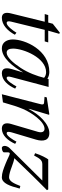

<svg xmlns="http://www.w3.org/2000/svg" viewBox="685 -1341 668 2078"><g transform="rotate(90 1019.0 -302.0)"><path d="M125 -86C110 -29 122 12 172 12C252 12 316 -54 356 -129L334 -146C311 -107 260 -40 229 -40C208 -40 208 -63 214 -88L303 -452H428L439 -490H312L346 -609L334 -616L237 -539L224 -490H143L132 -452H215Z M407 -107C407 -47 435 12 503 12C610 12 703 -112 761 -214H763L729 -100C708 -29 719 12 773 12C849 12 905 -56 939 -132L915 -146C897 -111 853 -40 825 -40C805 -40 806 -63 815 -95L921 -494H837L832 -481C815 -493 786 -502 759 -502C521 -502 407 -239 407 -107ZM506 -110C506 -220 604 -467 761 -467C785 -467 807 -459 822 -445C804 -371 768 -272 715 -192C659 -107 598 -40 550 -40C517 -40 506 -71 506 -110Z M1000 12 1088 0C1117 -102 1134 -156 1160 -218C1197 -304 1293 -450 1374 -450C1409 -450 1418 -418 1407 -379L1321 -86C1305 -30 1318 12 1372 12C1447 12 1503 -56 1537 -132L1513 -146C1495 -111 1451 -40 1423 -40C1403 -40 1404 -63 1413 -95L1491 -357C1514 -436 1502 -502 1420 -502C1324 -502 1220 -396 1160 -279H1157L1222 -497L1217 -502L1034 -474L1028 -450L1090 -445C1114 -443 1114 -429 1105 -397Z M1559 -18C1559 -5 1565 12 1582 12C1596 12 1629 5 1629 -12V-56C1629 -67 1634 -74 1642 -74C1658 -74 1693 -51 1752 -28C1805 -7 1852 12 1899 12C1964 12 1994 -76 2021 -181L1993 -188C1968 -126 1944 -66 1899 -66C1868 -66 1823 -81 1786 -95C1753 -107 1718 -120 1692 -123C1803 -239 1917 -358 2038 -476L2030 -490H1705C1691 -472 1660 -417 1638 -348L1663 -337C1695 -395 1711 -426 1758 -426H1934C1807 -298 1691 -182 1583 -72C1567 -56 1559 -34 1559 -18Z"/></g></svg>

Font: Heuristica
Style: Italic
Weight: 400
Italic angle: -13°
Version: Version 1.0.1